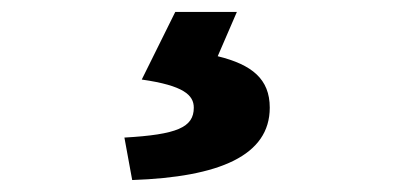

<svg xmlns="http://www.w3.org/2000/svg" viewBox="-20 -25 677 321"><path d="M201 276C347 271 431 235 431 155C431 107 401 83 344 69L376 -5H273L217 108C287 118 304 134 304 155C304 188 276 200 188 205Z"/></svg>

Font: Noto Sans KR Black
Style: Regular
Weight: 900
Designer: Ryoko NISHIZUKA 西塚涼子 (kana, bopomofo & ideographs); Paul D. Hunt (Latin, Greek & Cyrillic); Sandoll Communications 산돌커뮤니
Foundry: Adobe
Version: Version 2.004;hotconv 1.0.118;makeotfexe 2.5.65603